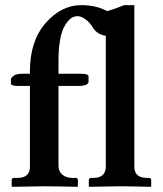

<svg xmlns="http://www.w3.org/2000/svg" viewBox="-20 -718 626 739"><path d="M95.2 -76.2V-387.2H48.8Q22 -387.2 22 -397V-411.1Q22 -418.9 32.5 -426.5Q43 -434.1 65.9 -434.1H95.2V-443.8Q95.2 -560.1 155.5 -629.2Q215.8 -698.2 293 -698.2Q350.1 -698.2 392.1 -675.3Q424.3 -684.1 458 -698.2H497.1V-76.2Q497.1 -33.2 545.9 -33.2H554.2Q562 -33.2 562 -23.9V-1L560.1 1Q479 -1 439.9 -1L324.2 1L321.8 -1V-23.9Q321.8 -32.7 330.1 -33.2H338.9Q386.7 -33.2 387.2 -76.2V-569.8Q387.2 -573.2 387.2 -580.1Q352.5 -585.9 336.9 -612.8Q324.7 -632.8 308.3 -644.3Q292 -655.8 278.8 -655.8Q271 -655.8 262.5 -652.8Q253.9 -649.9 243.4 -638.4Q232.9 -627 224.4 -609.4Q215.8 -591.8 210.4 -559.3Q205.1 -526.9 205.1 -484.9V-434.1H292Q320.8 -434.1 320.8 -423.8V-403.8Q320.8 -386.7 276.9 -387.2H205.1V-79.1Q205.1 -58.1 220 -45.7Q234.9 -33.2 258.8 -33.2H272Q279.8 -33.2 279.8 -23.9V-1L277.8 1Q187 -1 147.9 -1L26.9 1L24.9 -1V-23.9Q24.9 -32.7 33.2 -33.2H46.9Q95.2 -33.2 95.2 -76.2Z"/></svg>

Font: Linux Libertine
Style: Semibold
Weight: 600
Designer: Philipp H. Poll
Foundry: Philipp H. Poll
Version: Version 5.1.2 ; ttfautohint (v0.9)